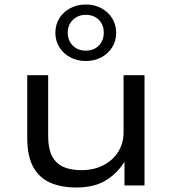

<svg xmlns="http://www.w3.org/2000/svg" viewBox="-20 -824 765 853"><path d="M319 9Q253 9 204 -12Q155 -33 128 -81.5Q101 -130 101 -212V-490H194V-217Q194 -164 211 -131Q228 -98 260.5 -83Q293 -68 341 -68Q398 -68 440.5 -90.5Q483 -113 506 -151Q529 -189 529 -235V-490H622V0H533V-112H537Q505 -57 452.5 -24Q400 9 319 9ZM361 -553Q323 -553 292 -569.5Q261 -586 243.5 -614.5Q226 -643 226 -678Q226 -714 243.5 -742.5Q261 -771 292 -787.5Q323 -804 361 -804Q400 -804 430.5 -787.5Q461 -771 478.5 -742.5Q496 -714 496 -678Q496 -642 478.5 -614Q461 -586 430.5 -569.5Q400 -553 361 -553ZM361 -599Q397 -599 419 -621.5Q441 -644 441 -679Q441 -714 419 -736Q397 -758 361 -758Q327 -758 304 -736Q281 -714 281 -679Q281 -644 303.5 -621.5Q326 -599 361 -599Z"/></svg>

Font: Nunito Sans 10pt Expanded
Style: Regular
Weight: 400
Width: 7
Designer: Vernon Adams
Foundry: Vernon Adams
Version: Version 3.101;gftools[0.9.27]